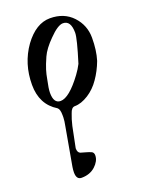

<svg xmlns="http://www.w3.org/2000/svg" viewBox="-119 -648 533 716"><g transform="rotate(-20 147.0 -290.0)"><path d="M76.2 -328.1Q76.2 -286.1 103.5 -286.1Q137.7 -286.1 190.4 -357.4Q204.1 -376 212.9 -393.6Q241.2 -484.4 241.2 -506.8Q241.2 -555.7 210 -555.7Q189.5 -555.7 154.3 -519.5Q122.1 -487.3 109.9 -460Q97.7 -432.6 92.3 -415Q86.9 -397.5 84 -379.9Q76.2 -344.7 76.2 -328.1ZM79.1 9.8Q58.6 9.8 58.6 -18.6Q58.6 -28.3 60.5 -40L86.9 -188.5Q91.8 -212.9 91.8 -224.6Q91.8 -227.5 91.8 -234.4Q91.8 -257.8 83 -264.6Q23.4 -300.8 23.4 -378.9Q23.4 -462.9 69.3 -527.3Q115.2 -589.8 170.9 -589.8Q226.6 -589.8 260.3 -553.7Q293.9 -517.6 293.9 -467.8Q293.9 -418 282.2 -379.9Q268.6 -343.8 248 -314.5Q228.5 -286.1 201.2 -268.6Q171.9 -250 146.5 -250Q132.8 -250 126 -228.5Q118.2 -209 112.3 -183.6L95.7 -101.6V-99.6Q95.7 -85 105.5 -80.1Q108.4 -79.1 126 -74.2Q136.7 -71.3 146 -67.4Q155.3 -63.5 155.3 -51.8Q155.3 -40 149.4 -29.3Q143.6 -18.6 133.8 -9.8Q112.3 9.8 79.1 9.8Z"/></g></svg>

Font: Menaion Unicode
Style: Regular
Weight: 400
Designer: Aleksandr Andreev
Foundry: Ponomar Technologies, Inc.
Version: 2.0